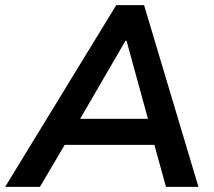

<svg xmlns="http://www.w3.org/2000/svg" viewBox="-60 -725 830 745"><path d="M-40 0 391 -705H499L710 0H584L539 -163H191L95 0ZM427 -567 251 -264H514L431 -567Z"/></svg>

Font: Mulish
Style: Bold Italic
Weight: 700
Italic angle: -9°
Designer: Vernon Adams
Foundry: Vernon Adams
Version: Version 3.603; ttfautohint (v1.8.3)